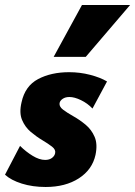

<svg xmlns="http://www.w3.org/2000/svg" viewBox="-24 -731 539 766"><path d="M158 15Q106 15 63 1.5Q20 -12 -4 -34L56 -149Q79 -126 106 -109.5Q133 -93 156 -93Q173 -93 183.5 -101Q194 -109 196 -120Q199 -134 183.5 -146Q168 -158 144.5 -172Q121 -186 98.5 -205Q76 -224 64 -252.5Q52 -281 62 -323Q76 -388 128 -415.5Q180 -443 252 -443Q295 -443 335.5 -432.5Q376 -422 403 -406L345 -298Q325 -319 299 -331.5Q273 -344 253 -344Q237 -344 226.5 -337Q216 -330 214 -321Q211 -306 227.5 -293.5Q244 -281 269 -267Q294 -253 317.5 -233.5Q341 -214 353.5 -185Q366 -156 357 -113Q344 -54 290.5 -19.5Q237 15 158 15ZM190 -504 303 -711H495L318 -504Z"/></svg>

Font: Ysabeau Black
Style: Italic
Weight: 900
Italic angle: -12°
Version: Version 2.000;gftools[0.9.27.dev2+g8671c4b]